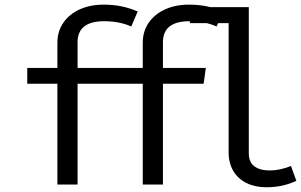

<svg xmlns="http://www.w3.org/2000/svg" viewBox="-20 -788 1286 820"><path d="M568.2 -739 540.5 -674.9Q490.3 -697.4 424.6 -697.4Q311.3 -697.4 311.3 -607.7V-497.9H494.4L485.1 -430.3H311.3V0H225.1V-430.3H96.4V-497.9H225.1V-605.6Q225.1 -654.4 250.8 -691.3Q276.4 -728.2 321 -748.2Q365.6 -768.2 422.1 -768.2Q464.1 -768.2 499.5 -760.8Q534.9 -753.3 568.2 -739ZM932.8 -739 905.1 -674.9Q854.9 -697.4 789.2 -697.4Q675.9 -697.4 675.9 -607.7V-497.9H859L849.7 -430.3H675.9V0H589.7V-430.3H461V-497.9H589.7V-605.6Q589.7 -654.4 615.4 -691.3Q641 -728.2 685.6 -748.2Q730.3 -768.2 786.7 -768.2Q828.7 -768.2 864.1 -760.8Q899.5 -753.3 932.8 -739ZM1042.6 -133.3Q1042.6 -95.4 1066.4 -77.7Q1090.3 -60 1131.8 -60Q1175.4 -60 1222.6 -79L1245.6 -15.9Q1221 -3.6 1188.2 4.1Q1155.4 11.8 1117.4 11.8Q1069.7 11.8 1033.1 -6.2Q996.4 -24.1 976.4 -57.9Q956.4 -91.8 956.4 -137.9V-689.2H790.8V-757.4H1042.6Z"/></svg>

Font: Fira Code
Style: Regular
Weight: 400
Designer: Carrois Corporate, Edenspiekermann AG, Nikita Prokopov
Foundry: Carrois Corporate, Edenspiekermann AG, Nikita Prokopov
Version: Version 5.002